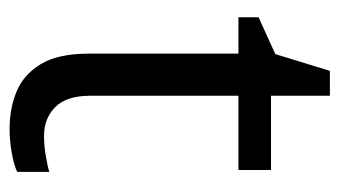

<svg xmlns="http://www.w3.org/2000/svg" viewBox="-174 -525 709 401"><g transform="rotate(90 180.5 -324.5)"><path d="M264 -62Q284 -62 305 -65.5Q326 -69 339 -73V-6Q325 1 299 5.5Q273 10 249 10Q207 10 171.5 -4.5Q136 -19 114 -55Q92 -91 92 -156V-468H16V-510L93 -545L128 -659H180V-536H335V-468H180V-158Q180 -109 203.5 -85.5Q227 -62 264 -62Z"/></g></svg>

Font: Noto Sans Khmer UI
Style: Regular
Weight: 400
Designer: Danh Hong and the Monotype Design Team
Foundry: Monotype Imaging Inc.
Version: Version 2.002